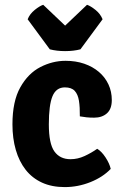

<svg xmlns="http://www.w3.org/2000/svg" viewBox="-20 -767 514 802"><path d="M313.5 -281Q314 -319 309.8 -346Q305.5 -373 292 -387.5Q278.5 -402 251 -402Q214.5 -402 199.2 -365Q184 -328 184 -247.5Q184 -167 207.2 -134.5Q230.5 -102 274.5 -102Q304.5 -102 333.2 -115.2Q362 -128.5 386 -145.5Q404 -135 420.8 -109.5Q437.5 -84 442.5 -61.5Q409.5 -27 357.5 -6.2Q305.5 14.5 250.5 14.5Q196.5 14.5 155.5 -4.2Q114.5 -23 87.2 -57.8Q60 -92.5 46 -140.8Q32 -189 32 -247.5Q32 -344 64.8 -402.2Q97.5 -460.5 148.5 -486.8Q199.5 -513 254 -513Q296.5 -513 332 -500.8Q367.5 -488.5 393.2 -466.5Q419 -444.5 433 -414.5Q447 -384.5 447 -349Q447 -311.5 426.5 -293.5Q406 -275.5 373.5 -275.5Q355 -275.5 341.2 -277Q327.5 -278.5 313.5 -281ZM188 -561 95.5 -686.5Q104.5 -709 125 -725.5Q145.5 -742 160.5 -747L252 -660L343.5 -747Q358.5 -742 379 -725.5Q399.5 -709 408.5 -686.5L316 -561Q287.5 -553.5 252 -553.5Q217 -553.5 188 -561Z"/></svg>

Font: Signika Negative
Style: Bold
Weight: 700
Designer: Anna Giedry
Foundry: Anna Giedry
Version: Version 2.001